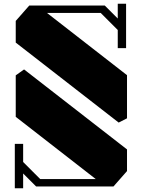

<svg xmlns="http://www.w3.org/2000/svg" viewBox="-20 -830 766 1037"><path d="M65 -717 138 -800H546L616 -730V-810H661V-570H616V-668L524 -760H234L666 -424V-191L621 -168L65 -600ZM60 -53H105V45L197 137H497L65 -199V-423L110 -455L666 -23V94L593 177H175L105 107V187H60Z"/></svg>

Font: Kumar One
Style: Regular
Weight: 400
Designer: Parimal Parmar
Foundry: Indian Type Foundry
Version: Version 1.001;PS 1.001;hotconv 1.0.88;makeotf.lib2.5.647800